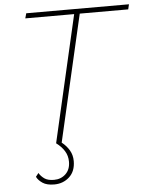

<svg xmlns="http://www.w3.org/2000/svg" viewBox="-58 -707 741 959"><g transform="rotate(-5 312.5 -228.0)"><path d="M175 204Q138 204 117 190Q96 176 87 158L101 140Q111 157 128 169Q145 181 176 181Q211 181 234.5 158.5Q258 136 258 97Q258 67 243 43Q228 19 202 0L348 -635H103L110 -660H625L619 -635H376L230 -1Q254 18 268 42Q282 66 282 96Q282 147 251 175.5Q220 204 175 204Z"/></g></svg>

Font: Work Sans ExtraLight
Style: Italic
Weight: 200
Italic angle: -13°
Designer: Wei Huang
Foundry: Wei Huang
Version: Version 2.012; ttfautohint (v1.8.3)